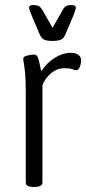

<svg xmlns="http://www.w3.org/2000/svg" viewBox="-20 -738 341 760"><path d="M112 2Q82 2 82 -16V-373Q82 -420 79.5 -446.5Q77 -473 74.5 -486.5Q72 -500 72 -506Q72 -514 87.5 -518Q103 -522 114 -522Q126 -522 130.5 -509.5Q135 -497 143 -456Q166 -490 197.5 -509.5Q229 -529 260 -529Q279 -529 290 -521Q301 -513 301 -500Q301 -485 295.5 -472.5Q290 -460 283 -460Q277 -460 266.5 -464Q256 -468 235 -468Q206 -468 182.5 -448.5Q159 -429 148 -401V-16Q148 2 117 2ZM264 -718Q280 -718 280 -708Q280 -702 276 -691.5Q272 -681 269 -673L239 -602Q232 -585 220 -580.5Q208 -576 188 -576Q166 -576 155 -581Q144 -586 137 -602L107 -673Q104 -681 99.5 -691.5Q95 -702 95 -708Q95 -718 112 -718Q126 -718 133.5 -714Q141 -710 148 -698L188 -628L228 -698Q234 -710 242 -714Q250 -718 264 -718Z"/></svg>

Font: Asap Condensed Light
Style: Regular
Weight: 300
Width: 3
Designer: Pablo Cosgaya
Foundry: Omnibus-Type
Version: Version 3.001; ttfautohint (v1.8.4.7-5d5b)